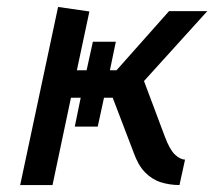

<svg xmlns="http://www.w3.org/2000/svg" viewBox="-20 -532 616 552"><path d="M512 -73Q497 -74 482.5 -88Q468 -102 454 -139L394 -299L576 -500H466L315 -330H296L313 -412H247L229 -330H201L237 -499L147 -512L38 0H131L184 -251H212L195 -168H261L279 -251H304L364 -94Q377 -57 397 -36.5Q417 -16 442.5 -8Q468 0 496 0Z"/></svg>

Font: Advent Pro SemiBold
Style: Italic
Weight: 600
Italic angle: -12°
Version: Version 3.000